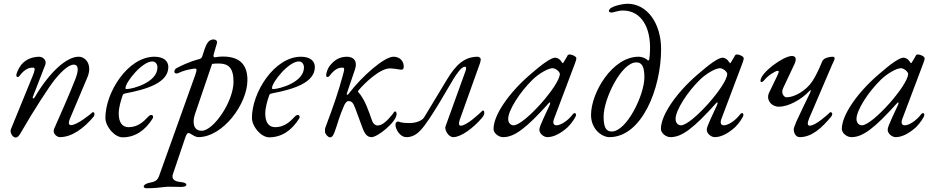

<svg xmlns="http://www.w3.org/2000/svg" viewBox="-20 -716 4998 1022"><path d="M63 16C74 16 82 7 94 -15C159 -128 242 -256 273 -294C317 -348 352 -373 374 -372C393 -371 403 -352 382 -297C347 -208 307 -119 268 -30C258 -8 281 14 299 14C362 14 427 -33 479 -96C481 -99 483 -105 483 -110C483 -115 479 -119 475 -119C474 -119 473 -119 472 -118C462 -108 390 -50 358 -50C346 -50 342 -60 353 -86L445 -304C472 -367 440 -414 398 -414C337 -414 246 -337 164 -197C162 -194 160 -192 158 -192C155 -192 153 -195 155 -201L221 -371C230 -395 209 -414 188 -414C143 -413 108 -394 88 -364C80 -352 66 -326 67 -314C68 -308 71 -306 74 -306C77 -306 80 -307 82 -310C114 -352 136 -356 156 -356C169 -356 166 -341 154 -312L38 -28C31 -11 47 16 63 16Z M633 15C698 15 753 -21 793 -86C795 -89 795 -92 795 -94C795 -100 791 -104 785 -104C780 -104 774 -101 767 -93C745 -69 713 -39 665 -39C630 -39 612 -65 612 -112C612 -143 623 -180 633 -209C636 -217 640 -217 648 -219C759 -240 876 -275 876 -359C876 -393 849 -414 802 -414C660 -414 541 -223 541 -89C541 -42 590 15 633 15ZM655 -242C650 -242 648 -242 648 -248C648 -278 736 -389 791 -389C808 -389 818 -374 818 -357C818 -277 685 -242 655 -242Z M761 286C797 286 827 283 860 279C866 278 874 278 883 278C900 278 922 279 943 279C958 279 972 276 972 268C972 258 955 254 942 253C908 250 891 237 901 209L967 14C973 -2 978 -8 983 -8C986 -8 990 -7 994 -4C1007 4 1023 14 1035 14C1167 14 1297 -163 1297 -290C1297 -360 1267 -415 1167 -415C1153 -415 1140 -414 1123 -411C1118 -410 1114 -416 1118 -429L1135 -487C1138 -499 1128 -506 1117 -506C1087 -506 1076 -480 1057 -417C1054 -407 1048 -403 1039 -401C986 -387 944 -366 923 -355C915 -351 908 -345 908 -334C908 -328 913 -325 920 -325C922 -325 926 -325 929 -327C957 -340 977 -345 1009 -350C1012 -350 1015 -351 1017 -351C1029 -351 1028 -343 1020 -319L827 220C818 246 803 252 775 257C763 259 745 267 745 277C745 284 754 286 761 286ZM1054 -20C1033 -20 1020 -29 1014 -46C1009 -61 1009 -82 1017 -106L1109 -376C1123 -378 1135 -378 1147 -378C1195 -377 1223 -356 1223 -281C1223 -175 1116 -20 1054 -20Z M1413 15C1478 15 1533 -21 1573 -86C1575 -89 1575 -92 1575 -94C1575 -100 1571 -104 1565 -104C1560 -104 1554 -101 1547 -93C1525 -69 1493 -39 1445 -39C1410 -39 1392 -65 1392 -112C1392 -143 1403 -180 1413 -209C1416 -217 1420 -217 1428 -219C1539 -240 1656 -275 1656 -359C1656 -393 1629 -414 1582 -414C1440 -414 1321 -223 1321 -89C1321 -42 1370 15 1413 15ZM1435 -242C1430 -242 1428 -242 1428 -248C1428 -278 1516 -389 1571 -389C1588 -389 1598 -374 1598 -357C1598 -277 1465 -242 1435 -242Z M1736 15C1748 15 1754 6 1762 -16C1777 -56 1785 -95 1812 -155C1817 -166 1826 -178 1834 -178C1852 -178 1860 -170 1872 -137L1910 -34C1923 1 1937 14 1958 14C1990 14 2091 -67 2091 -109C2091 -119 2087 -123 2083 -123C2078 -123 2076 -116 2068 -106C2041 -73 2015 -48 1990 -48C1977 -48 1966 -58 1961 -72C1942 -126 1923 -186 1887 -226C1884 -228 1885 -231 1890 -237C1917 -269 2000 -352 2056 -352C2066 -352 2077 -350 2088 -349C2100 -347 2111 -345 2118 -345C2125 -345 2129 -352 2129 -360C2130 -380 2118 -414 2074 -414C2026 -414 1908 -312 1836 -217C1834 -214 1830 -211 1828 -211C1826 -211 1825 -214 1827 -221L1870 -348C1884 -390 1863 -414 1827 -414C1782 -414 1756 -392 1734 -364C1725 -353 1716 -327 1716 -315C1716 -309 1720 -306 1724 -306C1727 -306 1730 -308 1732 -310C1764 -352 1784 -356 1804 -356C1817 -356 1812 -341 1804 -312C1783 -233 1753 -146 1719 -56C1709 -29 1710 -36 1710 -15C1710 -3 1726 15 1736 15Z M2144 14C2168 14 2193 5 2219 -23C2271 -78 2376 -268 2394 -296C2411 -323 2436 -361 2455 -361C2463 -361 2462 -350 2459 -341L2351 -42C2346 -27 2365 14 2393 14C2434 14 2500 -35 2545 -88C2556 -100 2558 -110 2558 -115C2558 -122 2555 -128 2551 -128C2550 -128 2548 -127 2544 -123C2537 -116 2465 -47 2433 -47C2421 -47 2421 -59 2427 -78L2535 -380C2538 -389 2539 -396 2539 -401C2539 -407 2530 -414 2523 -414C2453 -414 2407 -372 2360 -294L2238 -92C2228 -75 2198 -61 2159 -61C2130 -61 2117 -64 2109 -66C2104 -68 2102 -69 2099 -69C2088 -69 2085 -58 2085 -51C2085 -32 2106 14 2144 14Z M2658 14C2718 14 2780 -32 2902 -168C2904 -170 2906 -171 2907 -171C2910 -171 2909 -163 2904 -153C2886 -116 2854 -44 2855 -44C2855 -44 2856 -45 2857 -48C2853 -40 2851 -31 2851 -25C2851 -6 2873 14 2894 14C2926 14 2965 -5 3003 -40C3023 -60 3046 -94 3046 -103C3046 -111 3044 -114 3039 -114C3036 -114 3032 -112 3030 -109C3005 -75 2966 -49 2942 -49C2926 -49 2921 -62 2929 -83L3041 -380C3046 -394 3048 -401 3048 -405C3048 -415 3028 -426 3010 -426C3006 -426 3002 -423 2998 -416C2999 -417 3000 -418 3000 -418C3000 -418 2995 -410 2981 -386C2979 -382 2977 -380 2975 -380C2974 -380 2981 -371 2963 -395C2956 -403 2945 -409 2935 -409C2914 -409 2869 -378 2797 -315C2684 -216 2607 -101 2607 -30C2607 -8 2633 14 2658 14ZM2714 -49C2697 -49 2685 -63 2685 -83C2685 -129 2748 -227 2815 -292C2849 -325 2898 -353 2922 -353C2929 -353 2939 -348 2947 -342C2954 -336 2960 -328 2960 -323C2960 -262 2770 -49 2714 -49Z M3224 14C3396 14 3499 -244 3499 -455C3499 -590 3426 -696 3320 -696C3301 -696 3221 -684 3221 -657C3221 -652 3230 -649 3235 -649C3245 -649 3270 -660 3295 -660C3397 -660 3444 -565 3440 -449C3440 -433 3438 -416 3436 -400C3435 -397 3433 -394 3430 -394C3429 -394 3428 -394 3427 -396C3425 -399 3405 -414 3379 -414C3239 -414 3126 -222 3126 -104C3126 -28 3184 14 3224 14ZM3236 -16C3202 -16 3193 -46 3193 -96C3193 -189 3287 -384 3367 -384C3401 -384 3410 -354 3410 -304C3410 -211 3316 -16 3236 -16Z M3549 14C3609 14 3671 -32 3793 -168C3795 -170 3797 -171 3798 -171C3801 -171 3800 -163 3795 -153C3777 -116 3745 -44 3746 -44C3746 -44 3747 -45 3748 -48C3744 -40 3742 -31 3742 -25C3742 -6 3764 14 3785 14C3817 14 3856 -5 3894 -40C3914 -60 3937 -94 3937 -103C3937 -111 3935 -114 3930 -114C3927 -114 3923 -112 3921 -109C3896 -75 3857 -49 3833 -49C3817 -49 3812 -62 3820 -83L3932 -380C3937 -394 3939 -401 3939 -405C3939 -415 3919 -426 3901 -426C3897 -426 3893 -423 3889 -416C3890 -417 3891 -418 3891 -418C3891 -418 3886 -410 3872 -386C3870 -382 3868 -380 3866 -380C3865 -380 3872 -371 3854 -395C3847 -403 3836 -409 3826 -409C3805 -409 3760 -378 3688 -315C3575 -216 3498 -101 3498 -30C3498 -8 3524 14 3549 14ZM3605 -49C3588 -49 3576 -63 3576 -83C3576 -129 3639 -227 3706 -292C3740 -325 3789 -353 3813 -353C3820 -353 3830 -348 3838 -342C3845 -336 3851 -328 3851 -323C3851 -262 3661 -49 3605 -49Z M4237 14C4300 14 4353 -33 4405 -96C4407 -99 4410 -105 4410 -110C4410 -115 4405 -119 4401 -119C4400 -119 4399 -119 4398 -118C4388 -108 4322 -47 4290 -47C4278 -47 4276 -60 4287 -86L4409 -371C4418 -391 4433 -414 4412 -414C4397 -414 4365 -409 4357 -390C4334 -334 4317 -303 4303 -282C4271 -234 4209 -198 4167 -198C4153 -198 4134 -220 4150 -250L4208 -373C4223 -404 4215 -418 4195 -418C4150 -418 4028 -329 4028 -286C4028 -282 4030 -279 4034 -279C4037 -279 4042 -282 4048 -289C4066 -313 4108 -339 4119 -339C4129 -339 4126 -331 4116 -310L4074 -223C4056 -186 4085 -148 4126 -148C4175 -148 4244 -184 4289 -232C4292 -235 4293 -236 4295 -236C4297 -236 4296 -232 4292 -222C4273 -182 4239 -114 4219 -69C4211 -49 4205 -34 4205 -28C4205 -6 4217 14 4237 14Z M4512 14C4572 14 4634 -32 4756 -168C4758 -170 4760 -171 4761 -171C4764 -171 4763 -163 4758 -153C4740 -116 4708 -44 4709 -44C4709 -44 4710 -45 4711 -48C4707 -40 4705 -31 4705 -25C4705 -6 4727 14 4748 14C4780 14 4819 -5 4857 -40C4877 -60 4900 -94 4900 -103C4900 -111 4898 -114 4893 -114C4890 -114 4886 -112 4884 -109C4859 -75 4820 -49 4796 -49C4780 -49 4775 -62 4783 -83L4895 -380C4900 -394 4902 -401 4902 -405C4902 -415 4882 -426 4864 -426C4860 -426 4856 -423 4852 -416C4853 -417 4854 -418 4854 -418C4854 -418 4849 -410 4835 -386C4833 -382 4831 -380 4829 -380C4828 -380 4835 -371 4817 -395C4810 -403 4799 -409 4789 -409C4768 -409 4723 -378 4651 -315C4538 -216 4461 -101 4461 -30C4461 -8 4487 14 4512 14ZM4568 -49C4551 -49 4539 -63 4539 -83C4539 -129 4602 -227 4669 -292C4703 -325 4752 -353 4776 -353C4783 -353 4793 -348 4801 -342C4808 -336 4814 -328 4814 -323C4814 -262 4624 -49 4568 -49Z"/></svg>

Font: EB Garamond
Style: Italic
Weight: 400
Italic angle: -17.2°
Designer: Georg Duffner and Octavio Pardo
Foundry: Georg Duffner
Version: Version 1.000;PS 001.000;hotconv 1.0.88;makeotf.lib2.5.64775